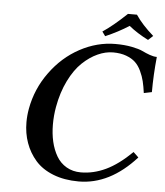

<svg xmlns="http://www.w3.org/2000/svg" viewBox="-56 -855 786 915"><g transform="rotate(5 337.0 -398.0)"><path d="M354 9.8Q285.2 9.8 231.9 -11.2Q178.7 -32.2 146.7 -68.8Q114.7 -105.5 98.4 -151.4Q82 -197.3 82 -250Q82 -282.2 87.9 -314.9Q105.5 -411.6 163.1 -490.2Q220.7 -569.8 302.7 -614Q384.8 -658.2 472.2 -658.2Q515.6 -658.2 550.5 -651.4Q585.4 -644.5 603 -636Q620.6 -627.4 639.4 -620.6Q658.2 -613.8 673.8 -613.8Q665 -526.4 665 -444.8L627 -437Q622.6 -469.2 616.9 -492.7Q611.3 -516.1 599.6 -541Q587.9 -565.9 571.3 -581.5Q554.7 -597.2 527.6 -607.2Q500.5 -617.2 464.8 -617.2Q428.7 -617.2 391.4 -600.3Q354 -583.5 319.1 -550.5Q284.2 -517.6 256.3 -461.4Q228.5 -405.3 215.8 -334Q208.5 -293 208.5 -251Q208.5 -206.5 217.3 -168.5Q226.1 -130.4 243.9 -99.9Q261.7 -69.3 291.7 -51.8Q321.8 -34.2 360.8 -34.2Q420.9 -34.2 479.7 -62Q538.6 -89.8 603 -152.8L627.9 -128.9Q502.9 9.8 354 9.8ZM562 -806.2Q592.3 -760.7 647.9 -711.9L625 -690.9Q570.8 -718.3 532.2 -750Q481.4 -717.3 419.9 -690.9L404.8 -711.9Q453.6 -744.1 519 -806.2Z"/></g></svg>

Font: Linux Libertine G
Style: Semibold Italic
Weight: 600
Italic angle: -11.5°
Designer: Philipp H. Poll
Foundry: Philipp H. Poll
Version: Version 5.1.1